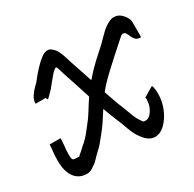

<svg xmlns="http://www.w3.org/2000/svg" viewBox="-127 -669 831 822"><g transform="rotate(-30 289.0 -258.0)"><path d="M578 -463V-382H576Q560 -382 552 -390Q544 -398 540 -408Q536 -418 531.5 -426Q527 -434 518 -434H515Q514 -433 511.5 -432.5Q509 -432 507 -430Q431 -363 389 -323.5Q347 -284 325 -256Q333 -232 341.5 -208Q350 -184 360 -160Q370 -135 378.5 -111.5Q387 -88 405 -65Q408 -63 417 -63Q435 -63 450 -86.5Q465 -110 465 -136Q467 -138 464 -149L511 -177H514Q517 -171 518.5 -159.5Q520 -148 520 -136Q520 -98 505 -62.5Q490 -27 466.5 -4.5Q443 18 417 18Q386 18 360 -19Q343 -41 332 -73Q321 -105 310 -130Q303 -146 296.5 -163Q290 -180 284 -197Q268 -172 252.5 -148.5Q237 -125 220 -105Q207 -89 196 -75.5Q185 -62 175 -54Q158 -38 146 -25Q134 -12 124 -7Q105 9 86 9Q47 9 25.5 -20Q4 -49 4 -102Q4 -126 6.5 -147Q9 -168 9 -180H63Q63 -162 60.5 -141.5Q58 -121 58 -102Q58 -80 62.5 -76Q67 -72 86 -72Q93 -72 94.5 -72.5Q96 -73 98 -78H99Q112 -88 121.5 -97.5Q131 -107 138 -112Q152 -125 163 -138Q174 -151 186 -167Q207 -192 224 -220Q241 -248 258 -273Q247 -307 236 -341.5Q225 -376 213 -411Q208 -427 205.5 -436.5Q203 -446 198 -453Q188 -450 173.5 -433.5Q159 -417 146.5 -401Q134 -385 133 -384Q117 -368 106 -356.5Q95 -345 95 -361H44Q44 -380 55.5 -397Q67 -414 79 -425.5Q91 -437 91 -437Q95 -442 107.5 -457.5Q120 -473 136.5 -490.5Q153 -508 170 -521Q187 -534 202 -534Q216 -534 226 -522Q236 -515 243.5 -499Q251 -483 256 -466Q261 -449 265 -437Q274 -411 283 -384Q292 -357 301 -329Q330 -363 360 -391Q390 -419 414 -440Q432 -458 451.5 -477.5Q471 -497 491 -507Q506 -515 518 -515Q539 -515 553 -502Q567 -489 573 -476Q579 -463 576 -463Z"/></g></svg>

Font: Syne
Style: Italic
Weight: 400
Italic angle: -9°
Designer: Lucas Descroix
Foundry: Bonjour Monde
Version: Version 2.000; ttfautohint (v1.8.3)